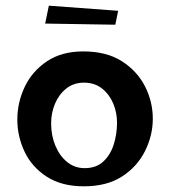

<svg xmlns="http://www.w3.org/2000/svg" viewBox="-20 -644 598 676"><path d="M275 12Q197 12 144.5 -22Q92 -56 66.5 -110Q41 -164 41 -223Q41 -283 67 -338Q93 -393 145 -428Q197 -463 273 -463Q355 -463 409 -428.5Q463 -394 490.5 -340Q518 -286 518 -226Q518 -167 490.5 -112Q463 -57 409.5 -22.5Q356 12 275 12ZM278 -52Q319 -52 344 -75.5Q369 -99 380.5 -135.5Q392 -172 392 -212Q392 -248 378.5 -280Q365 -312 339 -332.5Q313 -353 276 -353Q239 -353 213 -332Q187 -311 173.5 -278.5Q160 -246 160 -210Q160 -167 175 -131Q190 -95 216.5 -73.5Q243 -52 278 -52ZM386 -557 139 -561 152 -624 396 -606Z"/></svg>

Font: Marhey
Style: Regular
Weight: 400
Designer: Nur Syamsi & Bustanul Arifin
Foundry: Namelatype
Version: Version 1.000; ttfautohint (v1.8.4.7-5d5b)